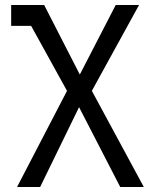

<svg xmlns="http://www.w3.org/2000/svg" viewBox="-20 -745 640 765"><path d="M156 -725 298 -448 441 -725H534L346 -383L553 0H459L295 -318L140 0H48L247 -383L104 -642H24.5V-725Z"/></svg>

Font: JuliaMono
Style: Regular
Weight: 400
Monospace: yes
Designer: cormullion
Foundry: corm
Version: Version 0.055; ttfautohint (v1.8.4)